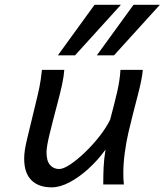

<svg xmlns="http://www.w3.org/2000/svg" viewBox="-20 -786 701 818"><path d="M507.8 0H419.9Q419.9 -36.1 421.4 -72.5Q422.9 -108.9 429.7 -148.9Q397 -103.5 356.7 -66.9Q316.4 -30.3 275.6 -9Q234.9 12.2 200.2 12.2Q144 12.2 113.5 -18.6Q83 -49.3 83 -109.9Q83 -128.4 86.2 -148.7Q89.4 -168.9 95.2 -192.9L129.4 -334.5Q140.6 -379.4 147.5 -412.4Q154.3 -445.3 158.7 -488.3H253.9Q252 -460.9 244.6 -426.5Q237.3 -392.1 224.1 -342.8Q204.6 -269.5 191.4 -215.3Q178.2 -161.1 178.2 -136.7Q178.2 -100.6 193.1 -83.3Q208 -65.9 231.9 -65.9Q250 -65.9 279.3 -85.4Q308.6 -105 341.6 -136.5Q374.5 -168 403.3 -204.6Q432.1 -241.2 449.2 -275.9Q469.2 -350.6 480 -397.9Q490.7 -445.3 493.2 -488.3H588.4Q585.4 -449.7 566.7 -378.9Q547.9 -308.1 527.3 -222.2Q517.6 -180.7 511.5 -134.3Q505.4 -87.9 505.4 -48.8Q505.4 -35.2 505.9 -22.9Q506.3 -10.7 507.8 0ZM548.8 -765.6H661.1L465.8 -550.3H392.6ZM382.8 -765.6H495.1L299.8 -550.3H226.6Z"/></svg>

Font: Andika
Style: Italic
Weight: 400
Italic angle: -14°
Designer: Victor Gaultney, Annie Olsen, Julie Remington, Don Collingsworth, Eric Hays, Becca Hirsbrunner
Foundry: SIL International
Version: Version 6.101